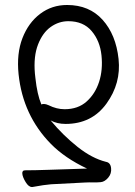

<svg xmlns="http://www.w3.org/2000/svg" viewBox="-20 -505 540 770"><path d="M122 -192Q129 -126 146 -86Q149 -88 156.5 -88Q164 -88 175 -83Q207 -67 239 -67Q293 -67 327.5 -98Q362 -129 377.5 -177Q393 -225 387 -283Q381 -341 347.5 -380.5Q314 -420 254 -420Q216 -420 183.5 -397Q151 -374 132.5 -326.5Q114 -279 120 -210ZM108 245Q95 245 83 225.5Q71 206 69.5 192Q68 178 81 178Q118 178 175 176L329 171Q240 129 184 72Q128 15 95.5 -55Q63 -125 54.5 -207.5Q46 -290 70 -352Q94 -414 141 -449.5Q188 -485 249 -485Q338 -485 391.5 -425.5Q445 -366 455.5 -268.5Q466 -171 407 -89.5Q348 -8 243 -8Q209 -8 183 -22Q233 38 291 84Q349 130 405 144Q423 147 425.5 169Q428 191 414 207.5Q400 224 384 225.5Q368 227 354 226.5Q340 226 320 227L185 234Q158 236 110 245Z"/></svg>

Font: Moon Stars Kai HW
Style: Regular
Weight: 400
Designer: GuiWonder
Version: Version 1.101